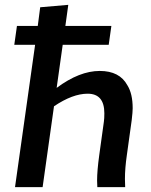

<svg xmlns="http://www.w3.org/2000/svg" viewBox="-20 -773 623 793"><path d="M497 0 496 -34Q496 -78 504 -133L524 -277Q528 -311 528 -326Q528 -386 506 -421Q474 -480 392 -480Q308 -480 214 -410L239 -588H429L440 -666H250L262 -753L146 -743L136 -666H50L39 -588H125L42 0H156L203 -334Q280 -386 342 -386Q411 -386 411 -305Q411 -283 409 -270L390 -133Q381 -68 381 -27L382 0Z"/></svg>

Font: Brisa Sans Medium
Style: Italic
Weight: 600
Italic angle: -8°
Designer: Dalton Maag Ltd
Foundry: Dalton Maag Ltd
Version: Version 1.101;July 10, 2019;FontCreator 11.5.0.2425 64-bit